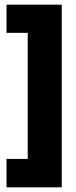

<svg xmlns="http://www.w3.org/2000/svg" viewBox="-20 -717 325 824"><path d="M245 87H99V-682H245ZM245 87H8V-35H245ZM245 -576H8V-697H245Z"/></svg>

Font: Bricolage Grotesque 48pt Condensed ExtraBold
Style: Regular
Weight: 800
Width: 3
Designer: Mathieu Triay
Foundry: Atelier Triay
Version: Version 1.001;gftools[0.9.33.dev8+g029e19f]